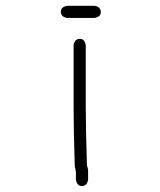

<svg xmlns="http://www.w3.org/2000/svg" viewBox="-20 -458 540 647"><path d="M255.4 168.9Q239.7 168.9 235.8 147.5V122.1Q235.8 118.2 231.9 102.5Q228 -25.4 228 -100.6V-305.7Q231.4 -327.1 249.5 -327.1Q265.1 -327.1 269 -305.7V-100.6Q269 -22.9 272.9 98.6Q276.9 111.3 276.9 116.2V147.5Q273.4 168.9 255.4 168.9ZM298.3 -397.5H206.5Q185.1 -400.9 185.1 -418.9Q185.1 -434.6 206.5 -438.5H298.3Q319.8 -435.1 319.8 -417Q319.8 -401.4 298.3 -397.5Z"/></svg>

Font: CEF Fonts CJK Mono
Style: Regular
Weight: 400
Designer: PartyBoss (派对大魔王)
Version: Release 2.25